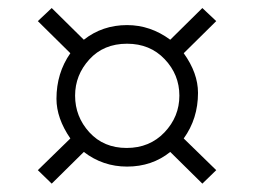

<svg xmlns="http://www.w3.org/2000/svg" viewBox="-20 -512 626 473"><path d="M432.6 -170.9 512.7 -92.8 478.5 -59.6 399.4 -137.7Q354.5 -101.6 293 -101.6Q233.4 -101.6 186.5 -137.7L107.4 -59.6L73.2 -92.8L153.3 -170.9Q119.1 -220.7 119.1 -268.6Q119.1 -332 153.3 -380.9L73.2 -460L107.4 -492.2L186.5 -414.1Q232.4 -450.2 293 -450.2Q350.6 -450.2 399.4 -414.1L478.5 -492.2L512.7 -460L432.6 -380.9Q467.8 -332 467.8 -283.2Q467.8 -219.7 432.6 -170.9ZM293 -404.3Q235.4 -404.3 200.2 -365.7Q165 -327.1 165 -276.4Q165 -224.6 200.2 -186Q235.4 -147.5 292 -147.5Q348.6 -147.5 385.3 -186Q421.9 -224.6 421.9 -276.4Q421.9 -328.1 385.7 -366.2Q349.6 -404.3 293 -404.3Z"/></svg>

Font: Thabit
Style: Regular
Weight: 500
Designer: Regenerated by Nadim Shaikli
Foundry: MAK Alagha
Version: 0.01